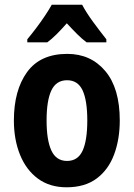

<svg xmlns="http://www.w3.org/2000/svg" viewBox="-20 -786 569 816"><path d="M489 -274Q489 -194 465 -129.5Q441 -65 391 -27.5Q341 10 263 10Q191 10 141 -27Q91 -64 65 -128.5Q39 -193 39 -274Q39 -402 95 -479.5Q151 -557 266 -557Q366 -557 427.5 -484Q489 -411 489 -274ZM178 -274Q178 -190 198.5 -146Q219 -102 265 -102Q311 -102 331 -145.5Q351 -189 351 -274Q351 -359 331 -402Q311 -445 265 -445Q219 -445 198.5 -402Q178 -359 178 -274ZM329 -766Q347 -732 376 -692.5Q405 -653 432 -619V-606H348Q328 -621 307.5 -641.5Q287 -662 264 -687Q241 -661 220.5 -640.5Q200 -620 181 -606H96V-619Q112 -638 132.5 -665Q153 -692 171 -719Q189 -746 200 -766Z"/></svg>

Font: Noto Sans Khmer UI Condensed
Style: Bold
Weight: 700
Width: 3
Designer: Danh Hong and the Monotype Design Team
Foundry: Monotype Imaging Inc.
Version: Version 2.002; ttfautohint (v1.8.4.7-5d5b)